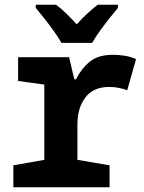

<svg xmlns="http://www.w3.org/2000/svg" viewBox="-20 -786 603 806"><path d="M36 0V-92L166 -115V-431L56 -446V-546H270L292 -453H299Q322 -499 357.5 -527.5Q393 -556 454 -556Q474 -556 500 -552.5Q526 -549 551 -538L514 -407Q499 -413 479.5 -417Q460 -421 438 -421Q372 -421 338.5 -377Q305 -333 305 -264V-115L440 -92V0ZM238 -606Q226 -627 207 -654Q188 -681 167 -707.5Q146 -734 130 -753V-766H215Q236 -751 257.5 -730Q279 -709 302 -684Q326 -710 347 -729.5Q368 -749 390 -766H475V-753Q459 -734 438.5 -708Q418 -682 398.5 -655Q379 -628 367 -606Z"/></svg>

Font: Noto Sans Mono SemiCondensed
Style: Bold
Weight: 700
Width: 4
Designer: Monotype Design Team
Foundry: Monotype Imaging Inc.
Version: Version 2.014